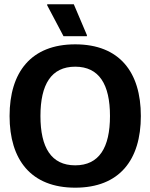

<svg xmlns="http://www.w3.org/2000/svg" viewBox="-20 -870 707 902"><path d="M278.3 -700H388.3V-705L326.7 -850H201.7V-845ZM333.3 11.7C541.7 11.7 641.7 -119.2 641.7 -325C641.7 -530.8 541.7 -661.7 333.3 -661.7C125.8 -661.7 25 -530.8 25 -325C25 -119.2 125.8 11.7 333.3 11.7ZM333.3 -93.3C220.8 -93.3 170 -176.7 170 -325C170 -473.3 220.8 -556.7 333.3 -556.7C445.8 -556.7 496.7 -473.3 496.7 -325C496.7 -176.7 445.8 -93.3 333.3 -93.3Z"/></svg>

Font: Familjen Grotesk GF
Style: Bold
Weight: 700
Designer: Anders Wikstroem, Jonas Baeckman, Matilda Gysing, Kristian Moeller
Foundry: Familjen STHLM AB
Version: Version 2.000; Beta; Release 4; Build 6